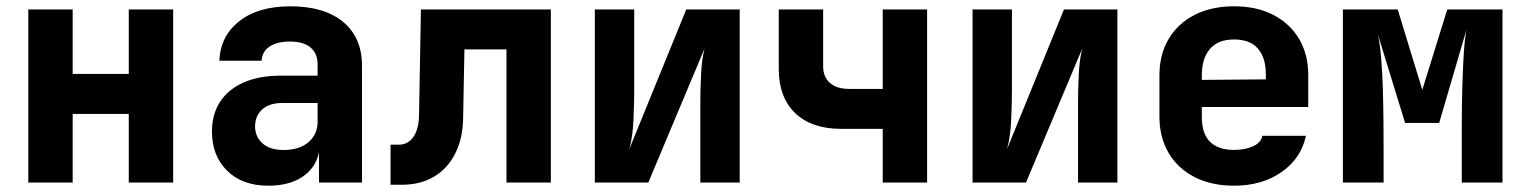

<svg xmlns="http://www.w3.org/2000/svg" viewBox="-20 -580 4840 610"><path d="M69.9 0V-550H210.9V-345.1H389.1V-550H530.1V0H389.1V-218.1H210.9V0Z M832.5 10Q750 10 701.7 -37.5Q653.4 -85 653.4 -162Q653.4 -217.2 679.4 -256.9Q705.4 -296.6 754.4 -318.1Q803.5 -339.6 871.8 -339.6H989.1V-375.8Q989.1 -410.3 966.5 -429.2Q943.9 -448 901 -448Q860.9 -448 837 -432.4Q813 -416.8 811 -387.1H676.9Q680.2 -465.7 740.3 -512.8Q800.5 -560 902.7 -560Q1010.3 -560 1070.2 -510.3Q1130.1 -460.6 1130.1 -371.2V0H993.5V-107.6H970.9L995.9 -124.2Q995.9 -83.4 975.9 -53.1Q955.9 -22.8 919.3 -6.4Q882.8 10 832.5 10ZM880.8 -103.4Q930.7 -103.4 959.9 -128.2Q989.1 -152.9 989.1 -193.5V-252.7H875.8Q835.2 -252.7 812.8 -232.1Q790.4 -211.5 790.4 -178.6Q790.4 -145.3 814.1 -124.4Q837.8 -103.4 880.8 -103.4Z M1220.8 7V-120.3H1246.8Q1275.8 -120.3 1293 -144.4Q1310.3 -168.5 1311.3 -213.1L1317.3 -550H1730.1V0H1589.1V-423H1455.5L1451.4 -204Q1450.2 -139.1 1425.9 -91.5Q1401.6 -43.8 1358.3 -18.4Q1315 7 1256 7Z M1869.9 0V-550H1995V-297.3Q1995 -251.8 1992.6 -199.4Q1990.3 -147 1979.7 -107L2160.3 -550H2330.1V0H2205V-252.8Q2205 -298.5 2207.4 -345.4Q2209.7 -392.2 2218.6 -426.3L2039.7 0Z M2784.5 0V-170.6H2652Q2558.5 -170.6 2506.3 -220.7Q2454.2 -270.8 2454.2 -361.2V-550H2595.2V-369.7Q2595.2 -335.8 2616.6 -316.7Q2638 -297.5 2677.9 -297.5H2784.5V-550H2925.5V0Z M3069.9 0V-550H3195V-297.3Q3195 -251.8 3192.6 -199.4Q3190.3 -147 3179.7 -107L3360.3 -550H3530.1V0H3405V-252.8Q3405 -298.5 3407.4 -345.4Q3409.7 -392.2 3418.6 -426.3L3239.7 0Z M3900.8 10Q3829.1 10 3775.5 -17.3Q3721.9 -44.7 3692.7 -94.2Q3663.6 -143.7 3663.6 -210V-340Q3663.6 -406.5 3692.7 -455.9Q3721.9 -505.3 3775.5 -532.7Q3829.1 -560 3900.8 -560Q3972.6 -560 4025.4 -532.7Q4078.1 -505.5 4107.3 -456.3Q4136.4 -407.2 4136.4 -341.5V-240.1H3798.3V-208.5Q3798.3 -155.1 3824.4 -129.4Q3850.5 -103.7 3900.8 -103.7Q3935.6 -103.7 3960.8 -115.1Q3986.1 -126.5 3990.6 -148.5H4129Q4114 -76.9 4051.8 -33.5Q3989.5 10 3900.8 10ZM4001.7 -316.4V-343.2Q4001.7 -396.3 3976.7 -425.4Q3951.7 -454.6 3900.8 -454.6Q3850 -454.6 3824.2 -424.6Q3798.3 -394.6 3798.3 -341.5V-326.2L4011.2 -327.9Z M4246.5 0V-550H4420.6L4498.8 -294.6L4578.1 -550H4753.5V0H4624.2V-97.7Q4624.2 -136.5 4624.2 -189Q4624.2 -241.6 4625.7 -297.5Q4627.2 -353.4 4630.1 -402.9Q4633 -452.3 4638.9 -484.8L4552.4 -189.5H4444.1L4357.9 -469.6Q4364.6 -438.6 4368.3 -392.8Q4372 -347 4373.5 -294.6Q4375 -242.2 4375.4 -190.9Q4375.8 -139.6 4375.8 -97.7V0Z"/></svg>

Font: JetBrains Mono
Style: Regular
Weight: 400
Monospace: yes
Designer: Philipp Nurullin, Konstantin Bulenkov
Foundry: JetBrains
Version: Version 2.305